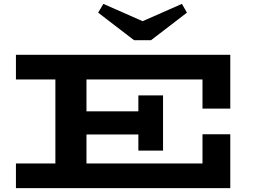

<svg xmlns="http://www.w3.org/2000/svg" viewBox="-20 -968 1315 988"><path d="M1022 -409V-559H425V-395H692V-477H819V-193H692V-276H425V-127H1022V-277H1165V0H62V-127H265V-559H62V-686H1165V-409ZM942 -903 757 -761H670L485 -903L512 -948L714 -859L916 -948Z"/></svg>

Font: BioRhyme Expanded ExtraBold
Style: Regular
Weight: 800
Width: 7
Designer: Aoife Mooney
Foundry: Aoife Mooney Type
Version: Version 1.001